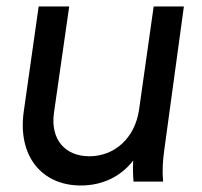

<svg xmlns="http://www.w3.org/2000/svg" viewBox="-20 -559 621 591"><path d="M229 12C294 12 352 -15 390 -65C389 -43 389 -24 391 0H482C479 -36 481 -63 486 -100L546 -539H453L408 -221C395 -133 332 -78 255 -78C180 -78 135 -130 146 -211L193 -539H99L53 -215C34 -78 109 12 229 12Z"/></svg>

Font: Mluvka Medium
Style: Italic
Weight: 500
Italic angle: -8°
Designer: Modified by Jiří Krblich, Original typeface by Gumpita Rahayu
Foundry: Gumpita Rahayu & Jiří Krblich
Version: Version 2.000;Glyphs 3.1.1 (3134)